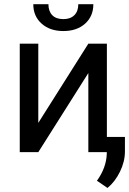

<svg xmlns="http://www.w3.org/2000/svg" viewBox="-20 -741 628 935"><path d="M410.2 -528.3H500.5V0H410.2V-385.3L166.5 0H76.2V-528.3H166.5V-142.6ZM434.6 -720.7Q434.6 -661.6 394.3 -625.7Q354 -589.8 288.6 -589.8Q223.1 -589.8 182.6 -626Q142.1 -662.1 142.1 -720.7H215.8Q215.8 -686.5 234.4 -667.2Q252.9 -647.9 288.6 -647.9Q322.8 -647.9 342 -667Q361.3 -686 361.3 -720.7ZM503.4 174.3 452.1 139.2Q498 75.2 500 7.3V-74.2H588.4V-3.4Q588.4 45.9 564.2 95.2Q540 144.5 503.4 174.3Z"/></svg>

Font: RobotoInd
Style: Regular
Weight: 400
Designer: Google
Version: Version 2.001101; 2014